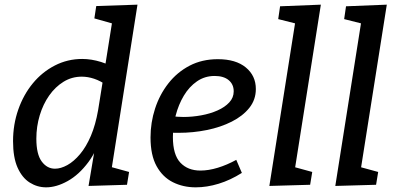

<svg xmlns="http://www.w3.org/2000/svg" viewBox="-20 -794 1697 824"><path d="M178 10Q140 10 107.5 -10.5Q75 -31 55.5 -74.5Q36 -118 36 -188Q36 -260 58.5 -324Q81 -388 121 -436.5Q161 -485 215.5 -513Q270 -541 333 -541Q372 -541 414 -528Q456 -515 499 -486L430 -503L468 -742L502 -682L385 -715L393 -768L570 -774L452 -25L418 -88L534 -56L525 -1L360 4L392 -186L421 -235Q400 -153 359.5 -98.5Q319 -44 270.5 -17Q222 10 178 10ZM216 -70Q241 -70 269 -85.5Q297 -101 323.5 -132.5Q350 -164 370 -211Q390 -258 401 -321L423 -458L440 -427Q411 -447 384 -456Q357 -465 331 -465Q288 -465 252.5 -443Q217 -421 191 -384Q165 -347 150.5 -299Q136 -251 136 -199Q136 -132 159 -101Q182 -70 216 -70Z M820 10Q766 10 722 -12Q678 -34 652 -81Q626 -128 626 -204Q626 -268 645.5 -328Q665 -388 702.5 -436Q740 -484 793.5 -512Q847 -540 915 -540Q992 -540 1035 -504.5Q1078 -469 1078 -412Q1078 -366 1050 -331Q1022 -296 974.5 -272Q927 -248 868 -236Q809 -224 747 -224Q738 -224 729 -224Q720 -224 711 -225L717 -295Q729 -294 741.5 -293Q754 -292 767 -292Q805 -292 843.5 -299Q882 -306 913.5 -320Q945 -334 964 -354.5Q983 -375 983 -402Q983 -432 961.5 -450Q940 -468 901 -468Q859 -468 825.5 -445Q792 -422 769 -383.5Q746 -345 734 -298.5Q722 -252 722 -206Q722 -130 754 -96Q786 -62 840 -62Q875 -62 914.5 -74Q954 -86 994 -108L1018 -52Q969 -21 918.5 -5.5Q868 10 820 10Z M1136 4 1254 -743 1289 -683 1174 -712 1182 -767 1357 -774 1239 -27 1203 -88 1320 -56 1311 -1Z M1419 4 1537 -743 1572 -683 1457 -712 1465 -767 1640 -774 1522 -27 1486 -88 1603 -56 1594 -1Z"/></svg>

Font: Bitter Thin Medium
Style: Italic
Weight: 500
Italic angle: -9°
Version: Version 3.021